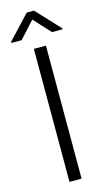

<svg xmlns="http://www.w3.org/2000/svg" viewBox="-146 -938 542 983"><g transform="rotate(-15 125.5 -447.0)"><path d="M205 -764 124 -852 44 -764H-10V-770L106 -894H144L261 -769V-764ZM93 -705H157V0H93Z"/></g></svg>

Font: Freesentation 3 Light
Style: Regular
Weight: 300
Designer: glyphs from Roboto by Christian Robertson / Hangul glyphs from Noto Sans CJK(Source Han Sans) by Jang Soo-young and Kang
Foundry: PT&
Version: Version 2.001